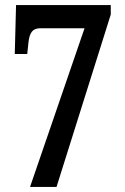

<svg xmlns="http://www.w3.org/2000/svg" viewBox="-20 -734 491 754"><path d="M98 0 312 -623H138Q116 -623 105.5 -610Q95 -597 92 -569L87 -522H38L43 -714H415V-677L202 0Z"/></svg>

Font: Noto Serif Khmer ExtraCondensed SemiBold
Style: Regular
Weight: 600
Width: 2
Designer: Danh Hong and the Monotype Design Team
Foundry: Monotype Imaging Inc.
Version: Version 2.004; ttfautohint (v1.8.4.7-5d5b)